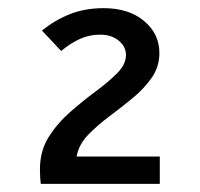

<svg xmlns="http://www.w3.org/2000/svg" viewBox="-20 -727 490 471"><path d="M80 -276Q79 -284 78.5 -292.5Q78 -301 78 -312Q78 -357 99.5 -391Q121 -425 152.5 -452.5Q184 -480 215 -503Q246 -526 267.5 -547.5Q289 -569 289 -592Q289 -613 271 -627.5Q253 -642 226 -642Q199 -642 176 -631.5Q153 -621 130 -602L83 -652Q115 -678 152 -692.5Q189 -707 234 -707Q296 -707 333.5 -675.5Q371 -644 371 -597Q371 -563 352 -536Q333 -509 305 -486Q277 -463 247.5 -441Q218 -419 195.5 -395.5Q173 -372 168 -343H372V-276Z"/></svg>

Font: ABeeZee
Style: Regular
Weight: 400
Designer: Anja Meiners
Foundry: Anja Meiners
Version: Version 1.003; ttfautohint (v1.8.3)